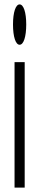

<svg xmlns="http://www.w3.org/2000/svg" viewBox="-20 -851 177 871"><path d="M46 -569V0H92V-569ZM39 -740C39 -684 51 -648 69 -648C87 -648 99 -684 99 -740C99 -795 87 -831 69 -831C51 -831 39 -795 39 -740Z"/></svg>

Font: 寒蝉无机体 CompactMedium
Style: Regular
Weight: 500
Width: 3
Designer: ChillTanhei {Warren2060}; 
Source Han Sans {Ryoko NISHIZUKA 西塚涼子 (kana, bopomofo & ideographs); Paul D. Hunt (Latin, Gre
Foundry: ChillType&Adobe
Version: Version 1.000;Glyphs 3.1.1 (3135)